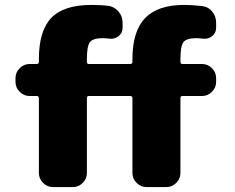

<svg xmlns="http://www.w3.org/2000/svg" viewBox="-20 -760 956 780"><path d="M803 -735Q827 -732 842.5 -712.5Q858 -693 858 -668V-647Q858 -626 841.5 -613Q825 -600 804 -603Q786 -605 778 -605Q738 -605 725.5 -589Q713 -573 713 -520V-509Q713 -500 721 -500H801Q824 -500 841 -483Q858 -466 858 -443V-427Q858 -404 841 -387Q824 -370 801 -370H721Q713 -370 713 -361V-57Q713 -34 696 -17Q679 0 656 0H575Q552 0 535 -17Q518 -34 518 -57V-361Q518 -370 509 -370H341Q333 -370 333 -361V-57Q333 -34 316 -17Q299 0 276 0H195Q172 0 155 -17Q138 -34 138 -57V-361Q138 -370 129 -370H100Q77 -370 60 -387Q43 -404 43 -427V-443Q43 -466 60 -483Q77 -500 100 -500H129Q138 -500 138 -509V-520Q138 -635 188.5 -687.5Q239 -740 352 -740Q393 -740 422 -736Q446 -732 462 -712.5Q478 -693 478 -668V-647Q478 -626 461.5 -613Q445 -600 424 -603Q406 -605 398 -605Q358 -605 345.5 -589Q333 -573 333 -520V-509Q333 -500 341 -500H509Q518 -500 518 -509V-520Q518 -633 569.5 -686.5Q621 -740 728 -740Q763 -740 803 -735Z"/></svg>

Font: Rounded Mplus 1c Black
Style: Regular
Weight: 900
Version: Version 1.059.20150529